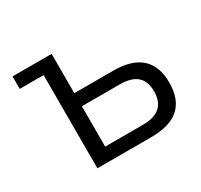

<svg xmlns="http://www.w3.org/2000/svg" viewBox="-112 -644 823 787"><g transform="rotate(-30 299.5 -250.0)"><path d="M141 0H397C514 0 572 -52 572 -157C572 -262 513 -314 397 -314H213V-500H28V-441H141ZM213 -61V-252H392C465 -252 500 -221 500 -157C500 -93 464 -61 392 -61Z"/></g></svg>

Font: LT Wave Alt Light
Style: Regular
Weight: 300
Designer: Daniel Lyons
Version: Version 2.5 (Glyphs App)